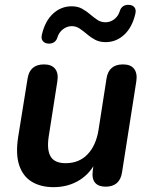

<svg xmlns="http://www.w3.org/2000/svg" viewBox="-20 -763 619 793"><path d="M201 10Q149 10 112 -12Q75 -34 59.5 -80Q44 -126 55 -197L94 -439Q103 -497 162 -497Q193 -497 207.5 -479Q222 -461 217 -428L181 -198Q173 -143 189.5 -116Q206 -89 251 -89Q307 -89 342 -126Q377 -163 387 -227L420 -439Q429 -497 488 -497Q520 -497 534 -478.5Q548 -460 543 -427L484 -51Q475 8 416 8Q387 8 373 -8Q359 -24 363 -57L373 -129L380 -102Q354 -47 307.5 -18.5Q261 10 201 10ZM179 -583Q164 -584 156.5 -594Q149 -604 153 -620Q166 -676 199 -706.5Q232 -737 276 -737Q301 -737 319 -727Q337 -717 352 -704Q367 -691 382 -681Q397 -671 416 -671Q436 -671 452.5 -684Q469 -697 475 -718Q479 -731 489 -737.5Q499 -744 513 -743Q528 -742 535.5 -732.5Q543 -723 539 -706Q526 -650 493 -619.5Q460 -589 416 -589Q391 -589 372.5 -599Q354 -609 339 -622Q324 -635 309 -645Q294 -655 276 -655Q257 -655 240 -642Q223 -629 217 -608Q213 -595 203 -588.5Q193 -582 179 -583Z"/></svg>

Font: Nunito Variable Extra Light
Style: Italic
Weight: 200
Italic angle: -9°
Designer: Vernon Adams
Foundry: Vernon Adams
Version: Version 3.602